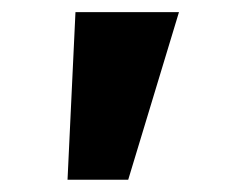

<svg xmlns="http://www.w3.org/2000/svg" viewBox="-20 -720 398 317"><path d="M91.5 -423.3 104.6 -700H275.5L191.7 -423.3Z"/></svg>

Font: Lexend Mega
Style: Regular
Weight: 400
Designer: Bonnie Shaver-Troup, Thomas Jockin
Foundry: Lexend
Version: Version 1.007